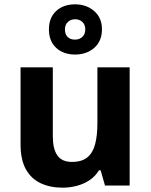

<svg xmlns="http://www.w3.org/2000/svg" viewBox="-20 -857 697 887"><path d="M579 -546V0H465L445 -70H437Q420 -42 393.5 -24.5Q367 -7 335 1.5Q303 10 269 10Q211 10 167 -11Q123 -32 99 -76Q75 -120 75 -190V-546H224V-227Q224 -169 245 -139Q266 -109 312 -109Q358 -109 383.5 -130Q409 -151 419.5 -191Q430 -231 430 -289V-546ZM327.1 -605Q273 -605 239.5 -636Q206 -667 206 -721Q206 -775 239.3 -806Q272.5 -837 326.9 -837Q379 -837 415 -806Q451 -775 451 -722.1Q451 -667 415.5 -636Q380 -605 327.1 -605ZM327 -674Q347 -674 360.5 -686.6Q374 -699.2 374 -721.1Q374 -743 360.6 -755.5Q347.2 -768 327.1 -768Q307 -768 293.5 -755.4Q280 -742.8 280 -720.9Q280 -699 292.2 -686.5Q304.3 -674 327 -674Z"/></svg>

Font: Noto Sans Malayalam
Style: Regular
Weight: 400
Designer: Jelle Bosma - Monotype Design Team
Foundry: Monotype Imaging Inc.
Version: Version 2.103